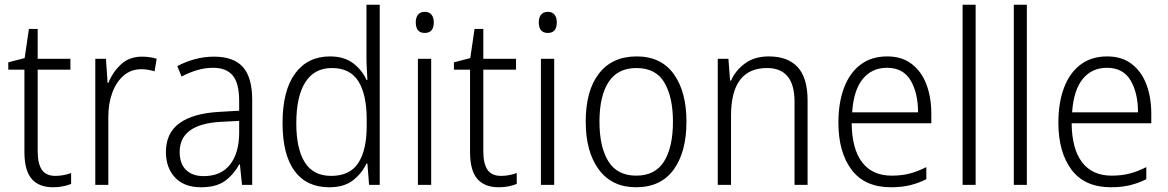

<svg xmlns="http://www.w3.org/2000/svg" viewBox="-20 -780 4928 810"><path d="M214 -38Q232 -38 249.5 -41.5Q267 -45 280 -50V-4Q265 2 246 6Q227 10 204 10Q144 10 113.5 -25.5Q83 -61 83 -139V-486H15V-517L84 -535L102 -658H139V-532H277V-486H139V-141Q139 -90 156.5 -64Q174 -38 214 -38Z M579 -541Q613 -541 641 -532L632 -479Q619 -483 605 -485.5Q591 -488 576 -488Q533 -488 502 -461.5Q471 -435 454 -389.5Q437 -344 437 -287V0H382V-532H427L434 -430H437Q455 -475 490 -508Q525 -541 579 -541Z M883 -541Q966 -541 1005 -497Q1044 -453 1044 -358V0H1001L992 -87H990Q966 -44 929.5 -17Q893 10 828 10Q757 10 718.5 -31Q680 -72 680 -139Q680 -219 737.5 -260.5Q795 -302 905 -308L989 -313V-352Q989 -430 961.5 -462Q934 -494 879 -494Q846 -494 813 -484.5Q780 -475 746 -457L728 -501Q761 -519 801 -530Q841 -541 883 -541ZM911 -266Q738 -256 738 -139Q738 -89 765 -63Q792 -37 839 -37Q912 -37 950 -85Q988 -133 989 -217V-270Z M1369 10Q1273 10 1222.5 -59Q1172 -128 1172 -261Q1172 -398 1225 -470Q1278 -542 1372 -542Q1432 -542 1470 -513Q1508 -484 1526 -443H1530Q1529 -466 1527.5 -490.5Q1526 -515 1526 -535V-760H1582V0H1537L1530 -90H1526Q1507 -49 1469.5 -19.5Q1432 10 1369 10ZM1377 -38Q1456 -38 1491.5 -92.5Q1527 -147 1527 -248V-276Q1527 -381 1492 -437Q1457 -493 1380 -493Q1306 -493 1268 -433Q1230 -373 1230 -260Q1230 -152 1266 -95Q1302 -38 1377 -38Z M1772 -730Q1791 -730 1800.5 -718Q1810 -706 1810 -686Q1810 -641 1772 -641Q1734 -641 1734 -686Q1734 -706 1743.5 -718Q1753 -730 1772 -730ZM1799 -532V0H1743V-532Z M2094 -38Q2112 -38 2129.5 -41.5Q2147 -45 2160 -50V-4Q2145 2 2126 6Q2107 10 2084 10Q2024 10 1993.5 -25.5Q1963 -61 1963 -139V-486H1895V-517L1964 -535L1982 -658H2019V-532H2157V-486H2019V-141Q2019 -90 2036.5 -64Q2054 -38 2094 -38Z M2291 -730Q2310 -730 2319.5 -718Q2329 -706 2329 -686Q2329 -641 2291 -641Q2253 -641 2253 -686Q2253 -706 2262.5 -718Q2272 -730 2291 -730ZM2318 -532V0H2262V-532Z M2876 -267Q2876 -139 2822 -64.5Q2768 10 2663 10Q2562 10 2506.5 -64.5Q2451 -139 2451 -267Q2451 -398 2507 -470Q2563 -542 2666 -542Q2769 -542 2822.5 -467.5Q2876 -393 2876 -267ZM2509 -267Q2509 -160 2546.5 -99.5Q2584 -39 2664 -39Q2744 -39 2781.5 -99Q2819 -159 2819 -267Q2819 -370 2783 -431.5Q2747 -493 2665 -493Q2586 -493 2547.5 -434Q2509 -375 2509 -267Z M3224 -542Q3303 -542 3345 -497Q3387 -452 3387 -356V0H3332V-349Q3332 -423 3302.5 -458Q3273 -493 3216 -493Q3064 -493 3064 -292V0H3008V-532H3053L3060 -440H3064Q3083 -483 3123 -512.5Q3163 -542 3224 -542Z M3723 -542Q3785 -542 3826.5 -510Q3868 -478 3888.5 -423.5Q3909 -369 3909 -300V-260H3573Q3574 -152 3617 -95.5Q3660 -39 3742 -39Q3783 -39 3816.5 -47.5Q3850 -56 3888 -75V-24Q3854 -7 3818.5 1.5Q3783 10 3739 10Q3628 10 3572.5 -64Q3517 -138 3517 -263Q3517 -346 3540.5 -409Q3564 -472 3610 -507Q3656 -542 3723 -542ZM3722 -494Q3658 -494 3619.5 -446.5Q3581 -399 3575 -306H3853Q3853 -388 3821.5 -441Q3790 -494 3722 -494Z M4096 0H4041V-760H4096Z M4312 0H4257V-760H4312Z M4651 -542Q4713 -542 4754.5 -510Q4796 -478 4816.5 -423.5Q4837 -369 4837 -300V-260H4501Q4502 -152 4545 -95.5Q4588 -39 4670 -39Q4711 -39 4744.5 -47.5Q4778 -56 4816 -75V-24Q4782 -7 4746.5 1.5Q4711 10 4667 10Q4556 10 4500.5 -64Q4445 -138 4445 -263Q4445 -346 4468.5 -409Q4492 -472 4538 -507Q4584 -542 4651 -542ZM4650 -494Q4586 -494 4547.5 -446.5Q4509 -399 4503 -306H4781Q4781 -388 4749.5 -441Q4718 -494 4650 -494Z"/></svg>

Font: Noto Sans Georgian SemiCondensed Light
Style: Regular
Weight: 300
Width: 4
Designer: Monotype Design Team, Akaki Razmadze
Foundry: Google LLC
Version: Version 2.005; ttfautohint (v1.8.4.7-5d5b)